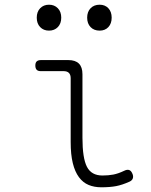

<svg xmlns="http://www.w3.org/2000/svg" viewBox="-20 -785 640 815"><path d="M330 -200Q330 -114 349 -77Q368 -40 415 -40Q440 -40 461 -44Q482 -48 507 -60Q519 -66 527.5 -63.5Q536 -61 541 -50Q547 -38 544 -28.5Q541 -19 530 -14Q499 0 473 5Q447 10 410 10Q380 10 356 0Q332 -10 315 -33Q298 -56 289 -92.5Q280 -129 280 -182V-453Q280 -468 272.5 -475.5Q265 -483 250 -483H153Q141 -483 135.5 -489Q130 -495 130 -507Q130 -519 136 -524.5Q142 -530 154 -530H270Q300 -530 315 -515Q330 -500 330 -470ZM403 -655Q379 -655 364.5 -670Q350 -685 350 -710Q350 -735 364.5 -750Q379 -765 403 -765Q426 -765 440 -750Q454 -735 454 -710Q454 -685 440 -670Q426 -655 403 -655ZM188 -655Q165 -655 150.5 -670Q136 -685 136 -710Q136 -735 150.5 -750Q165 -765 188 -765Q211 -765 225.5 -750Q240 -735 240 -710Q240 -685 225.5 -670Q211 -655 188 -655Z"/></svg>

Font: Maple Mono NL Thin
Style: Regular
Weight: 250
Monospace: yes
Designer: subframe7536
Version: Version 7.000